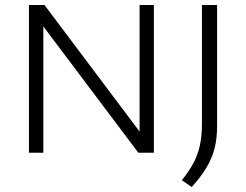

<svg xmlns="http://www.w3.org/2000/svg" viewBox="-20 -615 990 773"><path d="M96.5 0V-595H159L556 -66.5H542V-595H599.5V0H537L139.5 -528.5H154.5V0ZM752 138 712 110.5Q740.5 75.5 758.2 42.5Q776 9.5 784.5 -28.5Q793 -66.5 793 -116V-595H854V-107Q854 -56.5 843.5 -16.2Q833 24 810.5 61Q788 98 752 138Z"/></svg>

Font: Encode Sans SC SemiExpanded Light
Style: Regular
Weight: 300
Width: 6
Designer: Multiple Designers
Foundry: Impallari Type
Version: Version 3.002